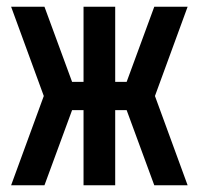

<svg xmlns="http://www.w3.org/2000/svg" viewBox="-20 -550 590 570"><path d="M537 0H438L356 -223H322V0H228V-223H194L112 0H13L110 -265L13 -530H112L194 -307H228V-530H322V-307H356L438 -530H537L440 -265Z"/></svg>

Font: Lode Dark
Style: Bold
Weight: 700
Monospace: yes
Designer: Belleve Invis
Foundry: Belleve Invis
Version: Version 29.2.0; ttfautohint (v1.8.3)